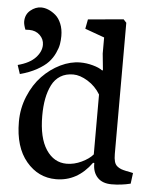

<svg xmlns="http://www.w3.org/2000/svg" viewBox="-49 -677 590 730"><g transform="rotate(5 246.0 -312.0)"><path d="M8.8 -409.7Q53.7 -421.4 75.7 -444.8Q97.7 -468.3 97.7 -494.1Q97.7 -515.6 81.8 -531Q65.9 -546.4 41 -546.4Q31.2 -546.4 26.4 -545.9Q19 -564.9 19 -576.2Q19 -603.5 38.3 -619.4Q57.6 -635.3 79.1 -635.3Q92.8 -635.3 106.9 -629.4Q121.1 -623.5 134.5 -612.1Q147.9 -600.6 156.2 -580.3Q164.6 -560.1 164.6 -533.7Q164.6 -517.6 162.1 -502.7Q159.7 -487.8 150.6 -468.3Q141.6 -448.7 126.7 -432.6Q111.8 -416.5 84.2 -401.1Q56.6 -385.7 20 -376ZM331.5 -64H326.7Q272.9 10.3 191.4 10.3Q123.5 10.3 77.9 -44.2Q32.2 -98.6 32.2 -195.3Q32.2 -246.6 51.5 -293Q70.8 -339.4 101.3 -371.1Q131.8 -402.8 169.9 -421.4Q208 -439.9 245.6 -439.9Q269.5 -439.9 293.5 -433.3Q317.4 -426.8 329.6 -417.5H333.5L327.1 -481V-542.5L252.9 -569.3L259.8 -605.5L395 -617.7L406.2 -605.5V-105Q406.2 -86.9 409.4 -75.7Q412.6 -64.5 420.2 -58.3Q427.7 -52.2 434.8 -49.6Q441.9 -46.9 455.6 -43.9Q458.5 -43.5 459.5 -43.5L481.4 -38.6L476.1 2.4Q440.9 11.2 403.8 11.2Q368.7 11.2 350.1 -8.5Q331.5 -28.3 331.5 -60.5ZM326.7 -96.2V-324.7Q308.1 -355.5 278.3 -373.8Q248.5 -392.1 222.7 -392.1Q194.3 -392.1 173.8 -379.4Q153.3 -366.7 141.6 -343.5Q129.9 -320.3 124.3 -291.3Q118.7 -262.2 118.7 -225.6Q118.7 -141.6 148.4 -96.7Q178.2 -51.8 226.6 -51.8Q255.4 -51.8 283.9 -65.4Q312.5 -79.1 326.7 -96.2Z"/></g></svg>

Font: Neuton
Style: Regular
Weight: 400
Designer: Brian M Zick
Version: Version 1.3